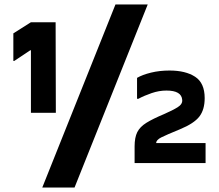

<svg xmlns="http://www.w3.org/2000/svg" viewBox="-20 -742 984 863"><path d="M499 -722H644L315 101H170ZM40 -468V-592L119 -642H230L231 -235H119V-516H116L44 -468ZM596 -298V-392Q620 -406 658.5 -415.5Q697 -425 742 -425Q814 -425 857 -397Q900 -369 900 -301Q900 -249 876 -218Q852 -187 789 -161Q728 -136 705 -124.5Q682 -113 682 -99H904V-9H585V-84Q585 -124 597 -148Q609 -172 638 -190Q667 -208 717 -229Q756 -246 778.5 -260Q801 -274 799 -293Q796 -335 728 -335Q695 -335 661.5 -323.5Q628 -312 602 -298Z"/></svg>

Font: Bakbak One
Style: Regular
Weight: 400
Designer: Saumya Kishore and Sanchit Sawaria
Foundry: A Good Feeling
Version: Version 1.003; ttfautohint (v1.8.3)